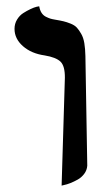

<svg xmlns="http://www.w3.org/2000/svg" viewBox="-20 -579 325 607"><path d="M174.8 7.8 185.1 -333Q185.5 -370.6 171.1 -384.3Q156.7 -397.9 121.1 -403.8Q79.1 -409.7 52.5 -433.1Q25.9 -456.5 25.9 -487.8Q25.9 -503.9 33.9 -517.1Q42 -530.3 53.5 -537.6Q64.9 -544.9 76.4 -550.3Q87.9 -555.7 95.7 -557.6L104 -559.1Q106 -546.9 111.3 -538.6Q116.7 -530.3 125 -526.1Q133.3 -522 138.7 -520.3Q144 -518.6 152.8 -517.1Q170.4 -514.2 180.7 -511.7Q190.9 -509.3 203.6 -504.2Q216.3 -499 223.1 -491.5Q230 -483.9 236.8 -471.9Q243.7 -460 246.6 -442.6Q249.5 -425.3 250 -401.9L255.9 -55.2Q254.9 -41 246.3 -29.5Q237.8 -18.1 226.1 -11.5Q214.4 -4.9 202.6 -0.2Q190.9 4.4 182.6 5.9Z"/></svg>

Font: Linear Smooth
Style: Bold
Weight: 700
Designer: Philipp H. Poll, Flanker
Foundry: Philipp H. Poll, reworked by Flanker
Version: Version 1.061 | FøM Fix